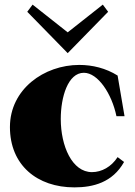

<svg xmlns="http://www.w3.org/2000/svg" viewBox="-20 -796 585 831"><path d="M302 15C383 15 467 -6 517 -95L489 -116C462 -74 420 -51 378 -51C292 -51 243 -164 243 -281C243 -376 274 -481 343 -481C404 -481 464 -390 484 -293H519L489 -469C438 -501 380 -515 323 -515C171 -515 23 -410 23 -246C23 -81 141 15 302 15ZM98 -745 273 -566 448 -745 425 -776 273 -656 121 -776Z"/></svg>

Font: Sprat Condensed Black
Style: Regular
Weight: 900
Designer: Ethan Nakache
Foundry: Collletttivo
Version: Version 2.000;Glyphs 3.2 (3217)